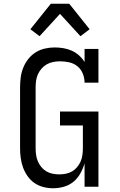

<svg xmlns="http://www.w3.org/2000/svg" viewBox="-20 -996 640 1024"><path d="M263 8Q237 8 211.5 1.5Q186 -5 164.5 -19.5Q143 -34 127.5 -56Q112 -78 103 -102.5Q94 -127 90.5 -153Q87 -179 87 -205V-530Q87 -557 90.5 -583.5Q94 -610 104 -635Q114 -660 131 -681.5Q148 -703 170.5 -717Q193 -731 219 -737Q245 -743 272 -743Q295 -743 318.5 -739Q342 -735 363 -725.5Q384 -716 401.5 -700.5Q419 -685 431 -665V-735H505V-555H431Q431 -580 421.5 -603.5Q412 -627 393 -642.5Q374 -658 349.5 -663.5Q325 -669 300 -669Q282 -669 264 -665.5Q246 -662 230.5 -653.5Q215 -645 202.5 -631Q190 -617 182.5 -600.5Q175 -584 172.5 -566Q170 -548 170 -530V-205Q170 -187 172.5 -169.5Q175 -152 182 -135.5Q189 -119 200.5 -105Q212 -91 227.5 -82Q243 -73 260.5 -69.5Q278 -66 296 -66Q314 -66 331.5 -69.5Q349 -73 364.5 -82Q380 -91 391.5 -105Q403 -119 410 -135Q417 -151 419.5 -169Q422 -187 422 -205V-327H300V-401H505V0H431V-125Q423 -97 408.5 -71Q394 -45 371.5 -26.5Q349 -8 320.5 0Q292 8 263 8ZM191 -803 142 -840 251 -976H349L355 -969L458 -840L409 -803L300 -922Z"/></svg>

Font: Iosevka Etoile
Style: Regular
Weight: 400
Designer: Belleve Invis
Foundry: Belleve Invis
Version: Version 33.2.4